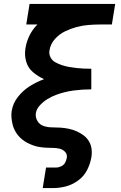

<svg xmlns="http://www.w3.org/2000/svg" viewBox="-20 -755 616 980"><path d="M198 205H250Q283 205 316 196.5Q349 188 378.5 166.5Q408 145 424 114Q440 83 446 50Q450 28 447.5 6.5Q445 -15 434.5 -33Q424 -51 407.5 -63.5Q391 -76 372 -84.5Q353 -93 332 -97.5Q311 -102 289 -103.5Q267 -105 245 -105Q223 -105 202.5 -112Q182 -119 171 -137.5Q160 -156 163 -178Q167 -200 184.5 -218.5Q202 -237 222.5 -249.5Q243 -262 265.5 -270.5Q288 -279 310.5 -284.5Q333 -290 355.5 -293Q378 -296 400.5 -297.5Q423 -299 446 -299V-312V-341V-391V-404Q426 -404 407 -405Q388 -406 369 -408Q350 -410 331 -413.5Q312 -417 294.5 -423Q277 -429 261 -438Q245 -447 237 -464Q229 -481 233 -500Q238 -531 260.5 -556Q283 -581 312 -595Q341 -609 371 -617Q401 -625 431.5 -627.5Q462 -630 492 -630H551L568 -735H131L114 -630H171Q146 -605 130.5 -573.5Q115 -542 110 -509Q104 -474 113.5 -441Q123 -408 148.5 -386.5Q174 -365 205 -351Q167 -337 132.5 -315.5Q98 -294 72 -261Q46 -228 40 -190Q37 -173 38.5 -156Q40 -139 43.5 -123Q47 -107 54 -92.5Q61 -78 71 -65.5Q81 -53 93.5 -43Q106 -33 120.5 -25.5Q135 -18 150.5 -12.5Q166 -7 182.5 -4.5Q199 -2 216.5 -1Q234 0 251 0Q268 0 284.5 4Q301 8 312.5 20.5Q324 33 321 50Q319 63 312.5 75Q306 87 293 93.5Q280 100 267 100H215Z"/></svg>

Font: Iosevka Sparkle
Style: Bold Italic
Weight: 700
Italic angle: -9°
Designer: Belleve Invis
Foundry: Belleve Invis
Version: Version 4.5.0; ttfautohint (v1.8.3)